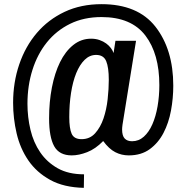

<svg xmlns="http://www.w3.org/2000/svg" viewBox="-20 -737 897 923"><path d="M535 -541H634L569 -138Q568 -131 567.5 -125Q567 -119 567 -115Q567 -84 579.5 -71Q592 -58 615 -58Q647 -58 671.5 -80Q696 -102 712.5 -139.5Q729 -177 737.5 -226Q746 -275 746 -328Q746 -478 679 -566Q611 -655 468 -655Q383 -655 317 -622.5Q251 -590 205.5 -533.5Q160 -477 136 -401Q112 -325 112 -238Q112 -174 126.5 -113Q141 -52 173.5 -4.5Q206 43 257.5 72Q309 101 384 101L383 166Q287 164 221.5 128Q156 92 116.5 34.5Q77 -23 60 -95.5Q43 -168 43 -243Q43 -341 72.5 -427.5Q102 -514 157 -578.5Q212 -643 290.5 -680Q369 -717 468 -717Q642 -717 727 -609Q813 -499 813 -325Q813 -265 802 -205.5Q791 -146 766 -98Q741 -50 700 -20Q659 10 599 10Q564 10 534 -5.5Q504 -21 476 -59Q439 -21 399 -5.5Q359 10 325 10Q265 10 240.5 -34Q216 -78 216 -168Q216 -247 229.5 -316.5Q243 -386 268.5 -438Q294 -490 332 -520.5Q370 -551 418 -551Q440 -551 458.5 -544.5Q477 -538 490.5 -528Q504 -518 513 -506Q522 -494 526 -482ZM372 -68Q412 -68 437.5 -96.5Q463 -125 477.5 -167.5Q492 -210 497.5 -260Q503 -310 503 -353Q503 -413 490.5 -443Q478 -473 442 -473Q411 -473 387 -449.5Q363 -426 346.5 -385.5Q330 -345 321.5 -290.5Q313 -236 313 -174Q313 -120 324.5 -94Q336 -68 372 -68Z"/></svg>

Font: Medium
Style: Regular
Weight: 500
Designer: Fernando Haro
Foundry: deFharo
Version: Version 1.787